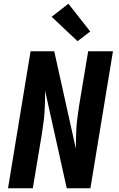

<svg xmlns="http://www.w3.org/2000/svg" viewBox="-20 -1010 640 1030"><path d="M23 0 144 -735H271L387 -212Q387 -240 387.5 -268.5Q388 -297 390 -326Q392 -355 396 -383.5Q400 -412 404 -441L453 -735H586L465 0H338L222 -523Q222 -495 221.5 -466.5Q221 -438 219 -409Q217 -380 213 -351.5Q209 -323 205 -294L156 0ZM396 -789 257 -920 347 -990 464 -841Z"/></svg>

Font: Iosevka Curly XBdExObl
Style: Regular
Weight: 800
Width: 7
Italic angle: -9°
Monospace: yes
Designer: Belleve Invis
Foundry: Belleve Invis
Version: Version 11.1.0; ttfautohint (v1.8.3)